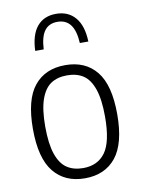

<svg xmlns="http://www.w3.org/2000/svg" viewBox="-90 -864 687 934"><g transform="rotate(-10 253.5 -397.0)"><path d="M45 -270.5Q45 -415 99.5 -482.2Q154 -549.5 253.5 -549.5Q352.5 -549.5 407 -482.2Q461.5 -415 461.5 -270.5Q461.5 -126 407 -58.2Q352.5 9.5 253.5 9.5Q155 9.5 100 -58.2Q45 -126 45 -270.5ZM401 -269Q401 -355 383.2 -405.8Q365.5 -456.5 333.2 -477.8Q301 -499 253.5 -499Q206 -499 173.8 -477.8Q141.5 -456.5 123.8 -406.5Q106 -356.5 106 -272Q106 -186.5 123.5 -135.5Q141 -84.5 173.5 -62.8Q206 -41 253.5 -41Q325.5 -41 363.2 -93Q401 -145 401 -269ZM252.5 -803Q312.5 -803 347.2 -762.2Q382 -721.5 384.5 -643H342.5Q339 -705 316.5 -734.2Q294 -763.5 252.5 -763.5Q210.5 -763.5 188.8 -734.2Q167 -705 164 -643H122Q125 -722.5 158.8 -762.8Q192.5 -803 252.5 -803Z"/></g></svg>

Font: Encode Sans Semi Condensed Light
Style: Regular
Weight: 300
Width: 4
Designer: Multiple Designers
Foundry: Impallari Type
Version: Version 2.000